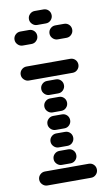

<svg xmlns="http://www.w3.org/2000/svg" viewBox="-105 -1040 610 1081"><g transform="rotate(-10 200.0 -500.0)"><path d="M35 -50Q35 -34 47 -22Q59 -10 75 -10H325Q342 -10 353.5 -22Q365 -34 365 -50Q365 -67 353.5 -78.5Q342 -90 325 -90H75Q59 -90 47 -78.5Q35 -67 35 -50ZM135 -150Q135 -134 147 -122Q159 -110 175 -110H225Q242 -110 253.5 -122Q265 -134 265 -150Q265 -167 253.5 -178.5Q242 -190 225 -190H175Q159 -190 147 -178.5Q135 -167 135 -150ZM135 -250Q135 -234 147 -222Q159 -210 175 -210H225Q242 -210 253.5 -222Q265 -234 265 -250Q265 -267 253.5 -278.5Q242 -290 225 -290H175Q159 -290 147 -278.5Q135 -267 135 -250ZM135 -350Q135 -334 147 -322Q159 -310 175 -310H225Q242 -310 253.5 -322Q265 -334 265 -350Q265 -367 253.5 -378.5Q242 -390 225 -390H175Q159 -390 147 -378.5Q135 -367 135 -350ZM135 -450Q135 -434 147 -422Q159 -410 175 -410H225Q242 -410 253.5 -422Q265 -434 265 -450Q265 -467 253.5 -478.5Q242 -490 225 -490H175Q159 -490 147 -478.5Q135 -467 135 -450ZM135 -550Q135 -534 147 -522Q159 -510 175 -510H225Q242 -510 253.5 -522Q265 -534 265 -550Q265 -567 253.5 -578.5Q242 -590 225 -590H175Q159 -590 147 -578.5Q135 -567 135 -550ZM35 -650Q35 -634 47 -622Q59 -610 75 -610H325Q342 -610 353.5 -622Q365 -634 365 -650Q365 -667 353.5 -678.5Q342 -690 325 -690H75Q59 -690 47 -678.5Q35 -667 35 -650ZM235 -850Q235 -834 247 -822Q259 -810 275 -810H325Q342 -810 353.5 -822Q365 -834 365 -850Q365 -867 353.5 -878.5Q342 -890 325 -890H275Q259 -890 247 -878.5Q235 -867 235 -850ZM35 -850Q35 -834 47 -822Q59 -810 75 -810H125Q142 -810 153.5 -822Q165 -834 165 -850Q165 -867 153.5 -878.5Q142 -890 125 -890H75Q59 -890 47 -878.5Q35 -867 35 -850ZM135 -950Q135 -934 147 -922Q159 -910 175 -910H225Q242 -910 253.5 -922Q265 -934 265 -950Q265 -967 253.5 -978.5Q242 -990 225 -990H175Q159 -990 147 -978.5Q135 -967 135 -950Z"/></g></svg>

Font: Matrix Sans Raster
Style: Regular
Weight: 400
Designer: Brad Neil
Version: Version 1.100